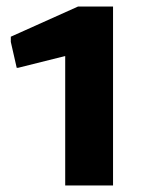

<svg xmlns="http://www.w3.org/2000/svg" viewBox="-20 -866 437 586"><path d="M179 -695 35 -659H31L13 -738V-754L218 -846H325V-300H179Z"/></svg>

Font: Encode Sans Wide
Style: Bold
Weight: 700
Designer: Pablo Impallari, Andres Torresi
Foundry: Pablo Impallari, Andres Torresi
Version: Version 1.000; ttfautohint (v1.00) -l 8 -r 50 -G 200 -x 14 -